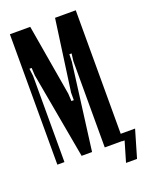

<svg xmlns="http://www.w3.org/2000/svg" viewBox="-150 -779 756 967"><g transform="rotate(-20 228.0 -295.5)"><path d="M379 -1H280V-463L285 -503H273L272 -463L212 -1H156L73 -463L71 -503H59L64 -463V-1H26V-700H135L200 -318L202 -278H215V-318L268 -700H379ZM354 109 386 0H373V-38H456L413 109Z"/></g></svg>

Font: Moniqa ExtBd Cond Paragraph
Style: Regular
Weight: 800
Width: 3
Designer: Rajesh Rajput
Foundry: Rajesh Rajput
Version: Version 1.000